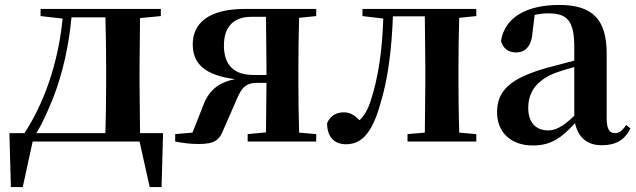

<svg xmlns="http://www.w3.org/2000/svg" viewBox="-20 -572 2571 776"><path d="M144 -507 233 -497C215 -312 156 -152 79 -34H18L24 184H72L112 0H544L585 184H633L639 -34H546L544 -235V-301L546 -499L630 -507V-536H144ZM406 -34H127C154 -78 176 -129 197 -182C234 -278 258 -387 269 -502H406C408 -445 409 -357 409 -301V-235C409 -178 408 -91 406 -34Z M981 0H1258V-30L1189 -36C1187 -94 1186 -179 1186 -235V-301C1186 -357 1187 -443 1189 -500L1258 -507V-536H971C823 -536 759 -478 759 -393C759 -314 808 -268 930 -252C858 -238 821 -202 799 -140L758 -36L688 -30V0C723 7 753 10 783 10C849 10 867 -6 884 -50L930 -155C952 -208 966 -237 1017 -237H1057L1055 -37L981 -30ZM1057 -269H1004C924 -269 885 -311 885 -388C885 -466 926 -504 996 -504H1055L1057 -301Z M1696 0H1905V-30L1836 -36C1834 -94 1833 -179 1833 -235V-301C1833 -357 1834 -442 1836 -500L1905 -507V-536H1445V-507L1529 -497C1525 -365 1508 -255 1478 -164C1466 -127 1452 -104 1433 -86C1413 -107 1394 -118 1370 -118C1340 -118 1315 -105 1302 -74C1302 -18 1332 11 1378 11C1436 11 1482 -25 1518 -155C1547 -249 1563 -368 1568 -506H1697L1699 -301V-235L1697 -36L1627 -30V0Z M2412 15C2468 15 2504 -5 2528 -53L2511 -67C2493 -41 2481 -34 2466 -34C2444 -34 2432 -48 2432 -95V-356C2432 -494 2374 -552 2241 -552C2100 -552 2018 -496 2005 -406C2013 -376 2035 -360 2066 -360C2100 -360 2128 -382 2132 -439L2141 -512C2161 -516 2178 -518 2196 -518C2273 -518 2301 -488 2301 -381V-327L2191 -298C2039 -255 1989 -204 1989 -118C1989 -34 2049 16 2133 16C2209 16 2250 -16 2304 -74C2317 -18 2351 15 2412 15ZM2301 -104C2252 -57 2223 -45 2196 -45C2147 -45 2115 -75 2115 -136C2115 -203 2152 -248 2223 -277C2243 -284 2271 -293 2301 -301Z"/></svg>

Font: Noto Serif CJK KR
Style: Bold
Weight: 700
Designer: Ryoko NISHIZUKA 西塚涼子 (kana & ideographs); Frank Grießhammer (Latin, Greek & Cyrillic); Wenlong ZHANG 张文龙 (bopomofo); San
Foundry: Adobe
Version: Version 2.001;hotconv 1.1.0;makeotfexe 2.6.0